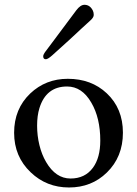

<svg xmlns="http://www.w3.org/2000/svg" viewBox="-20 -787 582 816"><path d="M147.5 -327.1Q137.7 -295.4 137.7 -252.9Q137.7 -210.4 147.5 -170.4Q157.2 -130.4 175.8 -98.6Q216.8 -28.3 279.8 -28.3Q341.3 -28.3 375 -74.2Q406.2 -116.7 406.2 -189.5Q406.2 -285.6 368.2 -350.6Q328.6 -419.4 265.1 -419.4Q175.8 -419.4 147.5 -327.1ZM40 -222.7Q40 -324.2 108.4 -389.6Q174.3 -452.1 268.1 -452.1Q368.2 -452.1 433.6 -390.6Q502.4 -326.2 502.4 -223.1Q502.4 -120.1 434.1 -53.7Q369.1 9.8 273.4 9.8Q177.7 9.8 110.4 -54.7Q40 -121.6 40 -222.7ZM174.8 -535.2Q163.6 -535.2 163.6 -547.9Q163.6 -555.2 173.8 -568.8Q184.1 -582.5 203.4 -608.2Q222.7 -633.8 242.2 -660.2Q292.5 -727.5 304.2 -743.2Q321.8 -766.6 338.9 -766.6Q362.8 -766.6 375 -741.2Q378.4 -733.9 378.4 -723.4Q378.4 -712.9 364 -700Q349.6 -687 324.7 -664.1Q299.8 -641.1 275.4 -618.2Q219.7 -567.4 201.4 -551.3Q183.1 -535.2 174.8 -535.2Z"/></svg>

Font: RadleyRegular
Style: Regular
Weight: 400
Designer: vernon adams
Foundry: vernon adams
Version: Version 1.000;PS 001.001;hotconv 1.0.56